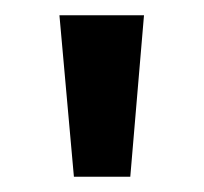

<svg xmlns="http://www.w3.org/2000/svg" viewBox="-20 -650 268 252"><path d="M77 -418 58 -630H169L151 -418Z"/></svg>

Font: Alumni Sans ExtraBold
Style: Regular
Weight: 800
Designer: Robert E. Leuschke
Foundry: Robert E. Leuschke
Version: Version 1.018